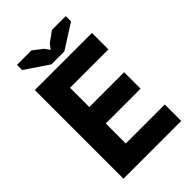

<svg xmlns="http://www.w3.org/2000/svg" viewBox="-253 -971 1072 1072"><g transform="rotate(-45 283.0 -435.0)"><path d="M65 -700H516V-570H213V-418H488V-288H213V-130H521V0H65ZM334 -736H232L94 -829V-870H208L265 -826L286 -796L308 -825L370 -870H479V-828Z"/></g></svg>

Font: PT Sans Caption
Style: Bold
Weight: 700
Designer: A.Korolkova, O.Umpeleva, V.Yefimov
Foundry: ParaType Ltd
Version: Version 2.003W OFL